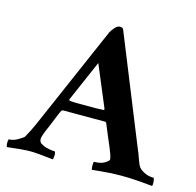

<svg xmlns="http://www.w3.org/2000/svg" viewBox="-99 -677 791 774"><g transform="rotate(15 296.5 -289.5)"><path d="M185.3 4Q117.3 -4 90 -4Q62.7 -4 -5.3 4Q-8 1.3 -8.7 -10Q-9.3 -21.3 -6.7 -28Q12 -28 31.3 -39.3Q50.7 -50.7 54.7 -56Q72 -86.7 85.3 -117.3L273.3 -549.3Q277.3 -557.3 288 -570Q298.7 -582.7 309.3 -582.7Q320 -582.7 324 -576L504 -130.7Q513.3 -109.3 518 -95.3Q522.7 -81.3 528.7 -67.3Q534.7 -53.3 545.3 -46Q556 -38.7 566.7 -34.7Q581.3 -29.3 598.7 -29.3Q601.3 -22.7 602 -10.7Q602.7 1.3 600 4Q520 -4 470.7 -4Q421.3 -4 349.3 4Q346.7 0 346.7 -14.7Q346.7 -29.3 349.3 -29.3Q382.7 -29.3 401.3 -45.3Q409.3 -50.7 409.3 -56Q409.3 -69.3 382.7 -129.3L356 -193.3Q352 -197.3 352 -197.3H174.7Q172 -197.3 168 -193.3Q161.3 -180 153.3 -159.3Q145.3 -138.7 137.3 -120Q117.3 -76 117.3 -63.3Q117.3 -50.7 126.7 -44.7Q136 -38.7 148 -34.7Q169.3 -29.3 185.3 -29.3Q189.3 -24 188.7 -11.3Q188 1.3 185.3 4ZM188 -244Q188 -240 234.7 -240H297.3Q312 -240 333.3 -241.3L334.7 -244V-246.7L262.7 -418.7L188 -246.7Z"/></g></svg>

Font: Ramaraja
Style: Regular
Weight: 400
Designer: Appaji Ambarisha Darbha
Foundry: Andhrapradesh Society for Knowledge Networks
Version: Version 1.0.4; ttfautohint (v1.2.25-373a) -l 7 -r 28 -G 50 -